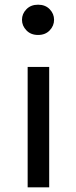

<svg xmlns="http://www.w3.org/2000/svg" viewBox="-20 -634 328 827"><path d="M99.1 -345.7H191.9V172.9H99.1ZM144 -613.8Q175.3 -613.8 194.1 -594.2Q212.9 -574.7 212.9 -548.8Q212.9 -522.9 194.1 -503.2Q175.3 -483.4 144 -483.4Q112.8 -483.4 93.8 -503.2Q74.7 -522.9 74.7 -548.8Q74.7 -574.7 93.8 -594.2Q112.8 -613.8 144 -613.8Z"/></svg>

Font: Voltaire
Style: Regular
Weight: 400
Designer: Yvonne Schüttler, Eben Sorkin, Emma Marichal
Foundry: Sorkin Type Co.
Version: Version 1.010; ttfautohint (v1.8.4.7-5d5b)